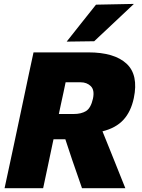

<svg xmlns="http://www.w3.org/2000/svg" viewBox="-20 -988 744 1008"><path d="M4 0Q16.5 -57 27.5 -109.2Q38.5 -161.5 53.5 -230.5L105 -473.5Q120 -544.5 131.5 -599.2Q143 -654 156 -713H444Q580 -713 644 -654Q708 -595 682.5 -473Q667.5 -402 628 -359Q588.5 -316 518 -298.5L554 -209.5Q567.5 -176 582.8 -137.8Q598 -99.5 612.5 -63.5Q627 -27.5 638 0H410.5Q396.5 -40.5 384 -76.5Q371.5 -112.5 359 -148.5L323 -257H261L255.5 -231.5Q241 -162 229.8 -109.5Q218.5 -57 206.5 0ZM403.5 -556H324.5Q319 -529.5 313 -501.2Q307 -473 300 -441.5L289 -389.5H367Q407 -389.5 432 -405.2Q457 -421 468 -470Q477.5 -515 456.8 -535.5Q436 -556 403.5 -556ZM330 -769.5Q369 -819 407.2 -867Q445.5 -915 484 -963.5L683 -967.5Q629 -916.5 576.5 -867.2Q524 -818 474.5 -771.5Z"/></svg>

Font: Commissioner ExtraBold
Style: Italic
Weight: 800
Italic angle: -12°
Designer: Kostas Bartsokas
Foundry: Kostas Bartsokas
Version: Version 1.000; ttfautohint (v1.8.3)